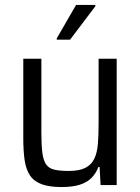

<svg xmlns="http://www.w3.org/2000/svg" viewBox="-20 -747 566 775"><path d="M228 8Q179 8 148 -3.5Q117 -15 101 -39Q85 -63 79.5 -100Q74 -137 74 -189V-510H147V-213Q147 -161 151 -130Q155 -99 166.5 -83Q178 -67 200 -62Q222 -57 257 -57Q300 -57 324.5 -69.5Q349 -82 360.5 -106Q372 -130 375 -165Q378 -200 378 -246V-510H451V0H386L382 -73H377Q368 -48 350 -29.5Q332 -11 302.5 -1.5Q273 8 228 8ZM209 -587V-592L287 -727H365V-722L263 -587Z"/></svg>

Font: Saira SemiCondensed
Style: Regular
Weight: 400
Width: 4
Designer: Hector Gatti with collaboration of the Omnibus-Type team
Foundry: Omnibus-Type
Version: Version 1.101